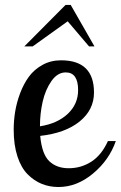

<svg xmlns="http://www.w3.org/2000/svg" viewBox="-20 -748 487 774"><path d="M358.9 -375Q358.9 -305.2 301 -258.3Q243.2 -211.4 142.1 -200.2Q148.9 -126.5 178.7 -98.1Q208.5 -69.8 256.8 -69.8Q307.1 -69.8 348.4 -96.4Q389.6 -123 415 -179.2H446.8Q420.4 -103 355.2 -48.6Q290 5.9 215.8 5.9Q179.7 5.9 148.7 -6.6Q117.7 -19 91.6 -45.2Q65.4 -71.3 50.3 -117.4Q35.2 -163.6 35.2 -225.1Q35.2 -260.7 41 -297.4Q46.9 -334 61 -371.8Q75.2 -409.7 96.4 -438.7Q117.7 -467.8 151.1 -486.3Q184.6 -504.9 226.1 -504.9Q358.9 -504.9 358.9 -375ZM141.1 -238.8Q211.9 -250 253.4 -289.3Q294.9 -328.6 294.9 -384.8Q294.9 -456.1 245.1 -456.1Q211.9 -456.1 187.5 -421.4Q163.1 -386.7 152.1 -338.6Q141.1 -290.5 141.1 -238.8ZM360.8 -561H338.9L252.9 -662.1L111.8 -561H78.1L244.1 -728H265.1Z"/></svg>

Font: Lobster Two
Style: Regular
Weight: 400
Designer: Pablo Impallari
Foundry: Pablo Impallari. www.impallari.com
Version: Version 1.006